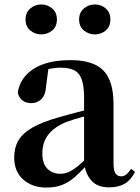

<svg xmlns="http://www.w3.org/2000/svg" viewBox="-20 -820 625 856"><path d="M186.6 16.2Q124.2 16.2 83.8 -19.4Q43.3 -54.9 43.3 -117.6Q43.3 -161.2 62 -193.6Q80.7 -226.1 125.1 -251.5Q169.6 -277 245.4 -297.9Q284.8 -309.4 334.4 -322Q384 -334.6 424 -344.4V-318.9Q384 -308.9 344 -297.6Q303.9 -286.4 277.1 -276.7Q223.3 -254.9 196.1 -220.6Q168.8 -186.4 168.8 -135.9Q168.8 -90.4 191.1 -67.9Q213.3 -45.3 250 -45.3Q266.3 -45.3 284.7 -52.6Q303.1 -59.9 327.4 -79.7Q351.8 -99.4 385.3 -135.5L400.8 -82.4H365.7Q336.6 -50.6 311.2 -28.7Q285.7 -6.8 256.4 4.7Q227 16.2 186.6 16.2ZM466.1 15.2Q414.6 15.2 387.9 -14.2Q361.2 -43.6 354.9 -94V-96.5V-381.4Q354.9 -434.7 344.8 -464.5Q334.7 -494.3 311.6 -506.3Q288.5 -518.3 250 -518.3Q224.4 -518.3 197.3 -512.2Q170.2 -506.1 133.8 -491.2L196.1 -516.3L185.9 -439.2Q183.3 -395.9 164.6 -378Q145.8 -360.2 120.3 -360.2Q71.1 -360.2 59.2 -406.5Q68.9 -473.5 129.4 -512.7Q189.9 -551.9 295.1 -551.9Q395.4 -551.9 440.7 -505.9Q486.1 -459.8 486.1 -356.2V-94.8Q486.1 -60.3 494.8 -47Q503.6 -33.8 519.7 -33.8Q531.3 -33.8 541.3 -40.9Q551.3 -48.1 564.7 -67.2L581.9 -53.4Q564 -17.5 536.2 -1.1Q508.4 15.2 466.1 15.2ZM163.8 -666.6Q136.3 -666.6 115.1 -684.1Q93.9 -701.6 93.9 -733.2Q93.9 -764.2 115.1 -782.2Q136.3 -800.1 163.8 -800.1Q191.5 -800.1 212.7 -782.2Q233.8 -764.2 233.8 -733.2Q233.8 -701.6 212.7 -684.1Q191.5 -666.6 163.8 -666.6ZM403 -666.6Q375.3 -666.6 354 -684.1Q332.7 -701.6 332.7 -733.2Q332.7 -764.2 354 -782.2Q375.3 -800.1 403 -800.1Q431 -800.1 451.6 -782.2Q472.1 -764.2 472.1 -733.2Q472.1 -701.6 451.6 -684.1Q431 -666.6 403 -666.6Z"/></svg>

Font: Source Han Serif JP VF
Style: Regular
Weight: 250
Designer: Ryoko NISHIZUKA 西塚涼子 (kana & ideographs); Frank Grießhammer (Latin, Greek & Cyrillic); Wenlong ZHANG 张文龙 (bopomofo); San
Foundry: Adobe
Version: Version 2.001;hotconv 1.1.0;makeotfexe 2.6.0